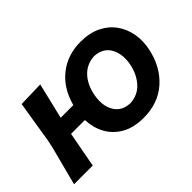

<svg xmlns="http://www.w3.org/2000/svg" viewBox="-91 -759 1020 1020"><g transform="rotate(-45 419.0 -249.0)"><path d="M5 0Q19 -53.5 32.2 -104.5Q45.5 -155.5 61.5 -217L72 -266.5Q83.5 -339.5 92 -391.8Q100.5 -444 109.5 -498L253 -502Q241.5 -453.5 230.2 -406.5Q219 -359.5 204.5 -300H299.5Q326.5 -400.5 396.8 -455.8Q467 -511 564 -511Q631 -511 679.5 -487.5Q728 -464 757.2 -423.2Q786.5 -382.5 795.8 -330.8Q805 -279 793 -223Q770 -115.5 697.8 -51.5Q625.5 12.5 517 12.5Q442 12.5 391.5 -16.5Q341 -45.5 315 -93.8Q289 -142 287 -200.5H183Q172.5 -144.5 163.8 -97.8Q155 -51 145.5 0ZM521 -92.5Q579 -95.5 615.8 -135.8Q652.5 -176 665 -235.5Q679 -303.5 653 -352.8Q627 -402 562.5 -406Q504.5 -403 467.5 -364Q430.5 -325 418 -263Q408.5 -218.5 416.5 -180.5Q424.5 -142.5 450.5 -118.5Q476.5 -94.5 521 -92.5Z"/></g></svg>

Font: Commissioner Loud SemiBold
Style: Italic
Weight: 600
Italic angle: -12°
Designer: Kostas Bartsokas
Foundry: Kostas Bartsokas
Version: Version 1.000; ttfautohint (v1.8.3)